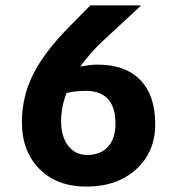

<svg xmlns="http://www.w3.org/2000/svg" viewBox="-20 -675 654 710"><path d="M341 -436Q444 -436 499 -379Q554 -322 554 -216Q554 -113 483.5 -49Q413 15 300 15Q190 15 125.5 -50.5Q61 -116 61 -223Q61 -317 102.5 -400Q144 -483 237 -577L314 -655H499L500 -653L362 -525Q337 -502 316 -478Q295 -454 277 -429Q293 -432 309 -434Q325 -436 341 -436ZM226 -331Q216 -305 211 -279Q206 -253 206 -227Q206 -170 232 -136Q258 -102 302 -102Q352 -102 379.5 -132.5Q407 -163 407 -218Q407 -278 379.5 -308.5Q352 -339 298 -339Q277 -339 259.5 -337Q242 -335 226 -331Z"/></svg>

Font: Intel One Mono
Style: Bold
Weight: 700
Monospace: yes
Designer: Fred Shallcrass
Foundry: Frere-Jones Type LLC
Version: Version 1.400;hotconv 1.1.0;makeotfexe 2.6.0;FJTRelease1.4